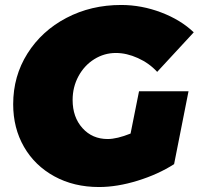

<svg xmlns="http://www.w3.org/2000/svg" viewBox="-20 -736 799 772"><path d="M539 -369H738L680 -76Q616 -35 533.5 -9.5Q451 16 378 16Q277 16 198.5 -27Q120 -70 76.5 -145.5Q33 -221 33 -317Q33 -430 90.5 -521Q148 -612 247 -664Q346 -716 467 -716Q549 -716 628 -686Q707 -656 759 -606L612 -447Q580 -482 534.5 -502.5Q489 -523 446 -523Q399 -523 359 -498Q319 -473 295.5 -429.5Q272 -386 272 -334Q272 -265 311.5 -221Q351 -177 413 -177Q450 -177 505 -199Z"/></svg>

Font: TypoPRO Montserrat
Style: Italic
Weight: 900
Italic angle: -11.3°
Designer: Julieta Ulanovsky
Foundry: Julieta Ulanovsky
Version: Version 6.001